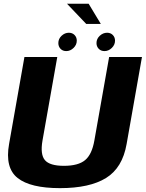

<svg xmlns="http://www.w3.org/2000/svg" viewBox="-20 -970 755 994"><path d="M290.5 4Q444 4 529 -48.5Q614 -101 635.5 -224.5L715 -675H545L468.5 -242.5Q456 -170.5 420.5 -141Q385 -111.5 311 -111.5Q237.5 -111.5 212.5 -141Q187.5 -170.5 200 -242.5L276.5 -675H106.5L27 -224.5Q5 -101 71.2 -48.5Q137.5 4 290.5 4ZM323 -705.5Q344 -705.5 360.8 -721.8Q377.5 -738 377.5 -759.5Q377.5 -777 366 -788.8Q354.5 -800.5 336.5 -800.5Q315.5 -800.5 298.8 -784.8Q282 -769 282 -747Q282 -729.5 293.2 -717.5Q304.5 -705.5 323 -705.5ZM521 -705.5Q542 -705.5 558.8 -721.8Q575.5 -738 575.5 -759.5Q575.5 -777 564 -788.8Q552.5 -800.5 534.5 -800.5Q513.5 -800.5 496.5 -784.8Q479.5 -769 479.5 -747Q479.5 -729.5 491 -717.5Q502.5 -705.5 521 -705.5ZM426.5 -846H502L439 -950.5H327Z"/></svg>

Font: Anybody UltraCondensed Thin
Style: Bold Italic
Weight: 700
Italic angle: -10°
Version: Version 1.111